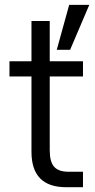

<svg xmlns="http://www.w3.org/2000/svg" viewBox="-20 -781 396 801"><path d="M19.5 -461.9V-525.4H111.3V-693.4H187.5V-525.4H326.2V-461.9H187.5V-154.3Q187.5 -105.5 206.1 -85Q224.6 -64.5 265.6 -64.5H326.2V0H255.9Q111.3 0 111.3 -147.5V-461.9ZM216.8 -573.2 268.6 -760.7H352.5L272.5 -573.2Z"/></svg>

Font: Gothic A1
Style: Regular
Weight: 400
Designer: HanYang I&C Co.,Ltd.
Foundry: HanYang I&C Co.,Ltd.
Version: Version 2.50